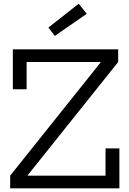

<svg xmlns="http://www.w3.org/2000/svg" viewBox="-20 -1019 697 1039"><path d="M35 -68.5 524 -680.5V-702.5L619.5 -683.5L130.5 -71.5V-48ZM619.5 -752V-683.5H124V-536H49.5V-752ZM551 -216H626V0H35V-68.5H551ZM406 -999 449.5 -944.5 276.5 -824.5 242 -870Z"/></svg>

Font: Hepta Slab ExtraLight
Style: Regular
Weight: 400
Version: Version 1.102